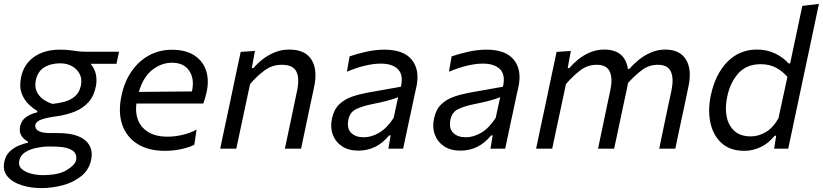

<svg xmlns="http://www.w3.org/2000/svg" viewBox="-36 -762 4217 984"><path d="M175 202Q121 202 74.2 187Q27.5 172 2 141.8Q-23.5 111.5 -13.5 65.5Q-6.5 33 15.2 13.2Q37 -6.5 62.5 -16.8Q88 -27 107 -30.5V-37Q98.5 -40.5 87.2 -50.2Q76 -60 69.2 -76.2Q62.5 -92.5 67.5 -116Q74.5 -146 98.5 -162.5Q122.5 -179 155 -186.5V-194Q135.5 -204.5 112 -226.5Q88.5 -248.5 75.2 -283.2Q62 -318 72 -366Q86 -434 139.2 -470.8Q192.5 -507.5 271 -507.5Q300.5 -507.5 320.2 -505Q340 -502.5 358.8 -499.8Q377.5 -497 404.5 -497H574L561 -435H428.5Q449.5 -409.5 455.5 -380.5Q461.5 -351.5 455.5 -320Q445.5 -269 417.2 -238Q389 -207 348.2 -190.5Q307.5 -174 260.5 -167Q206.5 -160 177.8 -150Q149 -140 145 -122Q141.5 -103.5 159.8 -91.8Q178 -80 219.5 -80H259.5Q358.5 -80 401.5 -42.2Q444.5 -4.5 431 57.5Q420.5 108 381.2 140Q342 172 287.2 187Q232.5 202 175 202ZM233.5 -229.5Q263.5 -232.5 293.8 -240.5Q324 -248.5 347.2 -267.5Q370.5 -286.5 378.5 -323Q385.5 -356 372.8 -381.8Q360 -407.5 333.5 -422.5Q307 -437.5 273 -437.5Q224.5 -437.5 190.5 -416.5Q156.5 -395.5 147.5 -350Q141 -317 152.5 -292.5Q164 -268 186 -252.5Q208 -237 233.5 -229.5ZM184 135.5Q263 135.5 305.2 110.2Q347.5 85 353.5 60Q358 41 349.8 24.8Q341.5 8.5 313.5 -1.2Q285.5 -11 229.5 -11H209Q179 -10.5 147.2 -3.5Q115.5 3.5 92 19Q68.5 34.5 63 60Q57 87 75 103.5Q93 120 123 127.8Q153 135.5 184 135.5Z M808 11Q724.5 11 668.5 -24.2Q612.5 -59.5 590.5 -123Q568.5 -186.5 586.5 -271.5Q601.5 -343 638 -396Q674.5 -449 727.5 -478Q780.5 -507 845 -507Q916 -507 960.5 -477.8Q1005 -448.5 1020.8 -398.5Q1036.5 -348.5 1022 -286Q1019 -272.5 1014.5 -258Q1010 -243.5 1006 -231.5H663Q653.5 -152 696.8 -106.8Q740 -61.5 822.5 -61.5Q859 -61.5 899.2 -70.8Q939.5 -80 971.5 -98L960 -20.5Q941.5 -9.5 899.2 0.8Q857 11 808 11ZM845.5 -440.5Q791 -440.5 744.5 -404Q698 -367.5 675.5 -291L947.5 -293.5L948 -295Q961.5 -357.5 934 -399Q906.5 -440.5 845.5 -440.5Z M1092.5 0Q1104 -55.5 1115 -106.8Q1126 -158 1139 -219L1149.5 -269Q1159.5 -317 1171.8 -375.2Q1184 -433.5 1197.5 -496L1270.5 -501L1254.5 -413H1263Q1280.5 -434.5 1308 -456.5Q1335.5 -478.5 1370.8 -493.2Q1406 -508 1446 -508Q1528 -508 1560.5 -456Q1593 -404 1573.5 -314.5Q1569 -293.5 1564.2 -270.5Q1559.5 -247.5 1553 -219Q1540.5 -158 1529.5 -106.8Q1518.5 -55.5 1507 0H1424Q1436 -55.5 1446.5 -106.2Q1457 -157 1469.5 -215.5L1486.5 -297Q1500 -360 1483 -395Q1466 -430 1408 -430Q1359 -430 1320 -401.2Q1281 -372.5 1245.5 -331L1221 -216Q1208.5 -156.5 1197.5 -105.8Q1186.5 -55 1175 0Z M1800 10Q1750.5 10 1717 -12.2Q1683.5 -34.5 1669.5 -72Q1655.5 -109.5 1665.5 -155Q1675.5 -201.5 1702.8 -227.5Q1730 -253.5 1767.8 -266.5Q1805.5 -279.5 1847 -287L2018.5 -317.5Q2032.5 -377.5 2004 -406.8Q1975.5 -436 1914.5 -436Q1880.5 -436 1837 -426Q1793.5 -416 1742 -394.5L1755.5 -473Q1789.5 -485 1838.2 -496.2Q1887 -507.5 1934.5 -507.5Q2033 -507.5 2074.8 -455.2Q2116.5 -403 2098 -317Q2093 -294.5 2087.2 -268.2Q2081.5 -242 2075 -210.5L2062 -150.5Q2055 -117.5 2047.2 -80.5Q2039.5 -43.5 2030 0H1954.5L1966 -68H1958Q1895 10 1800 10ZM1828.5 -58.5Q1868 -58.5 1908 -82.2Q1948 -106 1981.5 -158L2004.5 -264.5Q1995.5 -260 1981.5 -255.2Q1967.5 -250.5 1941 -243.8Q1914.5 -237 1867.5 -227.5Q1823 -218.5 1790.2 -203.2Q1757.5 -188 1749.5 -149Q1740.5 -104 1763.5 -81.2Q1786.5 -58.5 1828.5 -58.5Z M2323 10Q2273.5 10 2240 -12.2Q2206.5 -34.5 2192.5 -72Q2178.5 -109.5 2188.5 -155Q2198.5 -201.5 2225.8 -227.5Q2253 -253.5 2290.8 -266.5Q2328.5 -279.5 2370 -287L2541.5 -317.5Q2555.5 -377.5 2527 -406.8Q2498.5 -436 2437.5 -436Q2403.5 -436 2360 -426Q2316.5 -416 2265 -394.5L2278.5 -473Q2312.5 -485 2361.2 -496.2Q2410 -507.5 2457.5 -507.5Q2556 -507.5 2597.8 -455.2Q2639.5 -403 2621 -317Q2616 -294.5 2610.2 -268.2Q2604.5 -242 2598 -210.5L2585 -150.5Q2578 -117.5 2570.2 -80.5Q2562.5 -43.5 2553 0H2477.5L2489 -68H2481Q2418 10 2323 10ZM2351.5 -58.5Q2391 -58.5 2431 -82.2Q2471 -106 2504.5 -158L2527.5 -264.5Q2518.5 -260 2504.5 -255.2Q2490.5 -250.5 2464 -243.8Q2437.5 -237 2390.5 -227.5Q2346 -218.5 2313.2 -203.2Q2280.5 -188 2272.5 -149Q2263.5 -104 2286.5 -81.2Q2309.5 -58.5 2351.5 -58.5Z M2711.5 0Q2723 -55.5 2734 -106.8Q2745 -158 2758 -219L2768.5 -269Q2778.5 -317 2790.8 -375.2Q2803 -433.5 2816.5 -496L2889.5 -501L2873.5 -413H2882Q2899.5 -434.5 2926.2 -456.5Q2953 -478.5 2987.2 -493.2Q3021.5 -508 3060.5 -508Q3166.5 -508 3182 -409H3190Q3209.5 -432.5 3237.5 -455.2Q3265.5 -478 3300 -493Q3334.5 -508 3373.5 -508Q3448.5 -508 3480 -456Q3511.5 -404 3491.5 -314.5Q3487 -293.5 3482.2 -270.5Q3477.5 -247.5 3471.5 -219Q3458 -157 3447.2 -106.2Q3436.5 -55.5 3425 0H3342.5Q3354 -55.5 3364.5 -106Q3375 -156.5 3387.5 -215.5L3405 -297Q3418 -360 3402.2 -395Q3386.5 -430 3335 -430Q3290 -430 3253.5 -402.5Q3217 -375 3182.5 -336.5Q3181 -326 3178.5 -314.5Q3170 -275 3158 -219Q3145 -158 3134.2 -106.5Q3123.5 -55 3111.5 0H3029Q3040.5 -55.5 3051.2 -106.2Q3062 -157 3074 -215.5L3091.5 -297Q3105 -360 3089 -395Q3073 -430 3022 -430Q2975 -430 2937.5 -401.2Q2900 -372.5 2864.5 -331L2840 -216Q2827.5 -157 2816.5 -106Q2805.5 -55 2794 0Z M3779 11Q3705.5 11 3662 -28.8Q3618.5 -68.5 3604.8 -133.5Q3591 -198.5 3607 -273.5Q3629.5 -381 3691.2 -444.5Q3753 -508 3843.5 -508Q3895.5 -508 3937.8 -487.2Q3980 -466.5 4005 -437H4013.5L4025.5 -494Q4038.5 -555.5 4051.2 -615.2Q4064 -675 4076 -732L4161 -742Q4148 -681.5 4135.2 -620.5Q4122.5 -559.5 4108.5 -494L4050 -219Q4037 -156.5 4026.2 -106Q4015.5 -55.5 4003.5 0H3931.5L3942 -66.5H3934.5Q3901.5 -26 3861 -7.5Q3820.5 11 3779 11ZM3812 -63Q3851.5 -63 3889 -85.2Q3926.5 -107.5 3953.5 -155.5L3999.5 -368Q3974.5 -397 3941 -415Q3907.5 -433 3862.5 -433Q3789.5 -433 3747.5 -385.5Q3705.5 -338 3691 -266.5Q3679 -211.5 3688 -165.2Q3697 -119 3727.8 -91Q3758.5 -63 3812 -63Z"/></svg>

Font: Commissioner
Style: Italic
Weight: 400
Italic angle: -12°
Designer: Kostas Bartsokas
Foundry: Kostas Bartsokas
Version: Version 1.000; ttfautohint (v1.8.3)